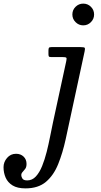

<svg xmlns="http://www.w3.org/2000/svg" viewBox="-192 -780 558 1060"><path d="M207.5 -700Q207.5 -725 225.2 -742.5Q243 -760 267.5 -760Q292.5 -760 310 -742.5Q327.5 -725 327.5 -700Q327.5 -675.5 310 -657.8Q292.5 -640 267.5 -640Q243 -640 225.2 -657.8Q207.5 -675.5 207.5 -700ZM275 -495.5 170.5 -11Q154 64.5 129.2 126Q104.5 187.5 61.8 223.8Q19 260 -51.5 260Q-96 260 -122.5 243.8Q-149 227.5 -160.8 200.8Q-172.5 174 -172.5 143Q-172.5 114.5 -153 91.8Q-133.5 69 -103.5 69Q-78 69 -61.8 84.5Q-45.5 100 -45.5 125Q-45.5 142.5 -52.8 152.2Q-60 162 -67.2 169.5Q-74.5 177 -74.5 187Q-74.5 196.5 -68 206.2Q-61.5 216 -41.5 216Q-14 216 6 194.2Q26 172.5 40.5 136.8Q55 101 65.8 58.2Q76.5 15.5 84.8 -27Q93 -69.5 100.5 -104L174 -443.5Q177.5 -458.5 173.5 -461.8Q169.5 -465 150.5 -465H89.5Q80 -465 77.8 -468.5Q75.5 -472 75.5 -481.5V-500.5Q75.5 -512 78.2 -516Q81 -520 92 -520H252.5Q273 -520 275.8 -515.8Q278.5 -511.5 275 -495.5Z"/></svg>

Font: Besley
Style: Italic
Weight: 400
Italic angle: -13°
Designer: Owen Earl
Foundry: indestructible type*
Version: Version 4.000; ttfautohint (v1.8.4.7-5d5b)